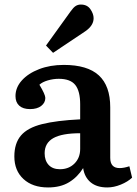

<svg xmlns="http://www.w3.org/2000/svg" viewBox="-20 -809 602 843"><path d="M191 14Q123 14 83 -23Q43 -60 43 -122Q43 -180 72 -214Q101 -248 164.5 -264Q228 -280 332 -285V-351Q332 -409 310.5 -436Q289 -463 238 -463Q214 -463 190 -456Q166 -449 153 -437Q179 -394 179 -379Q179 -358 161 -344Q143 -330 112 -330Q81 -330 64.5 -345Q48 -360 48 -387Q48 -425 76 -456Q104 -487 152 -505.5Q200 -524 260 -524Q364 -524 414 -478Q464 -432 464 -338V-116Q464 -71 505 -71Q524 -71 548 -79L560 -29Q541 -11 510.5 1.5Q480 14 451 14Q405 14 378 -8.5Q351 -31 345 -71Q321 -32 283.5 -9Q246 14 191 14ZM243 -66Q282 -66 307 -91Q332 -116 332 -155V-224Q252 -224 214 -202.5Q176 -181 176 -136Q176 -104 193.5 -85Q211 -66 243 -66ZM213 -577 182 -609 290 -759Q302 -776 312 -782.5Q322 -789 335 -789Q363 -789 377 -768.5Q391 -748 391 -729Q391 -697 355 -672Z"/></svg>

Font: Literata 12pt SemiBold
Style: Regular
Weight: 600
Designer: Latin by Veronika Burian and Jose Scaglione. Greek by Irene Vlachou. Cyrillic by Vera Evstafieva.
Foundry: TypeTogether
Version: Version 3.002